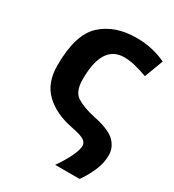

<svg xmlns="http://www.w3.org/2000/svg" viewBox="-179 -656 855 944"><g transform="rotate(30 248.0 -183.5)"><path d="M317 -554Q196 -554 121.5 -486Q47 -418 47 -243Q47 -143 104.5 -88Q162 -33 259 -14Q320 -2 336 10.5Q352 23 352 38Q352 64 331 106Q310 148 282 187H421Q446 152 466.5 106.5Q487 61 487 16Q487 -30 453.5 -62.5Q420 -95 332 -113Q263 -128 226 -152Q189 -176 189 -246Q189 -441 313 -441Q344 -441 377.5 -432.5Q411 -424 446 -411L486 -517Q409 -554 317 -554Z"/></g></svg>

Font: Noto Sans UI
Style: Bold
Weight: 700
Designer: Monotype Design Team
Foundry: Monotype Imaging Inc.
Version: Version 1.901